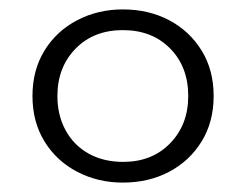

<svg xmlns="http://www.w3.org/2000/svg" viewBox="-20 -749 523 408"><path d="M380 -545Q380 -607 341.5 -646Q303 -685 241 -685Q179 -685 140.5 -645.5Q102 -606 102 -545Q102 -504 119.5 -472Q137 -440 168.5 -422.5Q200 -405 242 -405Q303 -405 341.5 -444.5Q380 -484 380 -545ZM49 -545Q49 -600 74.5 -641.5Q100 -683 144 -706Q188 -729 241 -729Q296 -729 339.5 -706Q383 -683 408.5 -641.5Q434 -600 434 -545Q434 -490 408.5 -448.5Q383 -407 339.5 -384Q296 -361 241 -361Q188 -361 144 -384Q100 -407 74.5 -448.5Q49 -490 49 -545Z"/></svg>

Font: Roboto Serif 144pt SemiBold
Style: Regular
Weight: 600
Version: Version 1.008